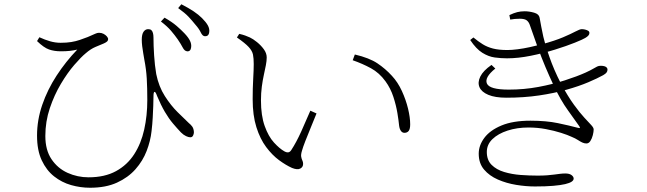

<svg xmlns="http://www.w3.org/2000/svg" viewBox="-20 -835 3040 902"><path d="M859 -594Q847 -595 838.5 -611.5Q830 -628 815 -650Q801 -670 783.5 -690.5Q766 -711 736 -734L753 -752Q788 -732 809.5 -713.5Q831 -695 847 -678Q865 -659 872.5 -643.5Q880 -628 878 -613Q877 -603 872 -598Q867 -593 859 -594ZM403 47Q358 47 314 34.5Q270 22 234 -6.5Q198 -35 176 -82Q154 -129 154 -198Q154 -271 178.5 -342.5Q203 -414 246 -480Q289 -546 343 -602Q326 -598 308 -596Q290 -594 266 -594Q235 -594 210.5 -602.5Q186 -611 154 -642L165 -660Q191 -648 215.5 -641Q240 -634 265 -634Q293 -634 314.5 -637.5Q336 -641 355 -647.5Q374 -654 392 -661Q418 -672 427.5 -676.5Q437 -681 445 -681Q457 -681 466.5 -676Q476 -671 482 -664Q488 -657 488 -651Q488 -645 483.5 -640.5Q479 -636 468 -631Q451 -624 428.5 -614.5Q406 -605 383 -585Q361 -567 329 -530Q297 -493 266 -441Q235 -389 214 -326.5Q193 -264 193 -196Q193 -130 222 -87Q251 -44 297.5 -23Q344 -2 396 -2Q472 -2 525 -31Q578 -60 610.5 -110.5Q643 -161 657.5 -226.5Q672 -292 672 -365Q672 -422 669.5 -465.5Q667 -509 658 -555Q656 -568 653 -584.5Q650 -601 648 -618Q646 -635 646 -648Q646 -674 654.5 -686Q663 -698 676 -698Q686 -698 691 -693.5Q696 -689 698.5 -680Q701 -671 701 -659Q701 -622 704 -575Q707 -528 714 -487Q726 -428 754.5 -383.5Q783 -339 814.5 -308Q846 -277 867 -257Q876 -250 883 -240.5Q890 -231 891 -214Q891 -206 887 -198Q883 -190 874 -190Q866 -190 854 -195.5Q842 -201 830 -213Q812 -232 792.5 -255Q773 -278 754.5 -309.5Q736 -341 718 -384Q711 -404 706 -403.5Q701 -403 701 -381Q701 -362 700 -337Q699 -312 697.5 -282.5Q696 -253 692 -219Q687 -173 669 -126Q651 -79 616.5 -40Q582 -1 529.5 23Q477 47 403 47ZM941 -665Q931 -666 923 -683Q915 -700 898 -719Q882 -739 865.5 -756.5Q849 -774 817 -797L832 -815Q867 -797 890 -781.5Q913 -766 929 -750Q948 -731 956.5 -715.5Q965 -700 963 -685Q962 -674 956.5 -669Q951 -664 941 -665Z M1352 -46Q1323 -59 1291 -82.5Q1259 -106 1230.5 -144Q1202 -182 1184.5 -237.5Q1167 -293 1167 -369Q1167 -421 1169.5 -464.5Q1172 -508 1172 -534Q1172 -561 1168.5 -578.5Q1165 -596 1148.5 -614Q1132 -632 1093 -659L1104 -676Q1121 -672 1132 -668Q1143 -664 1154 -659Q1169 -652 1187.5 -637Q1206 -622 1219.5 -603.5Q1233 -585 1233 -565Q1233 -549 1229 -528.5Q1225 -508 1219.5 -483Q1214 -458 1210 -428Q1206 -398 1206 -363Q1206 -292 1223.5 -243Q1241 -194 1267 -165.5Q1293 -137 1316 -124Q1327 -118 1335 -119.5Q1343 -121 1349 -131Q1372 -166 1395.5 -218Q1419 -270 1438 -315L1467 -302Q1455 -272 1440.5 -237Q1426 -202 1414.5 -172.5Q1403 -143 1399 -128Q1393 -109 1395 -98.5Q1397 -88 1400.5 -81Q1404 -74 1404 -65Q1404 -50 1390.5 -43Q1377 -36 1352 -46ZM1880 -211Q1870 -211 1863.5 -220Q1857 -229 1855 -245Q1853 -267 1847 -303.5Q1841 -340 1828 -380Q1815 -420 1791 -453Q1762 -493 1722.5 -514.5Q1683 -536 1637 -552L1647 -579Q1715 -563 1753 -537.5Q1791 -512 1821 -479Q1849 -449 1868 -407.5Q1887 -366 1897 -324.5Q1907 -283 1907 -251Q1907 -229 1900 -220Q1893 -211 1880 -211Z M2493 41Q2451 41 2405 33.5Q2359 26 2319 8.5Q2279 -9 2254 -38.5Q2229 -68 2229 -113Q2229 -152 2255.5 -187.5Q2282 -223 2336 -245.5Q2390 -268 2472 -268Q2546 -268 2601 -256.5Q2656 -245 2693 -235Q2704 -232 2704.5 -234.5Q2705 -237 2700 -244Q2685 -266 2649 -315.5Q2613 -365 2580 -436Q2561 -476 2542.5 -520Q2524 -564 2506 -613Q2488 -662 2470 -715Q2465 -731 2455 -739Q2445 -747 2422 -747Q2409 -747 2398.5 -746Q2388 -745 2377 -743L2373 -764Q2394 -774 2410 -778Q2426 -782 2445 -782Q2466 -782 2489 -775.5Q2512 -769 2515 -752Q2519 -731 2523 -708.5Q2527 -686 2532.5 -662.5Q2538 -639 2545 -615Q2552 -594 2561.5 -566.5Q2571 -539 2584.5 -507.5Q2598 -476 2615 -443Q2648 -382 2676 -343.5Q2704 -305 2725 -282.5Q2746 -260 2757.5 -247.5Q2769 -235 2769 -227Q2769 -216 2765 -200Q2761 -184 2753.5 -172.5Q2746 -161 2735 -161Q2725 -161 2715.5 -165.5Q2706 -170 2694.5 -177.5Q2683 -185 2666 -192Q2647 -201 2615.5 -211Q2584 -221 2544.5 -228.5Q2505 -236 2463 -236Q2409 -236 2364.5 -221.5Q2320 -207 2293.5 -181.5Q2267 -156 2267 -121Q2267 -83 2289.5 -60.5Q2312 -38 2348.5 -27Q2385 -16 2426.5 -13Q2468 -10 2506 -10Q2532 -10 2551 -11.5Q2570 -13 2584.5 -15Q2599 -17 2611.5 -18.5Q2624 -20 2636 -20Q2655 -20 2665 -12.5Q2675 -5 2675 4Q2675 12 2665.5 18.5Q2656 25 2635 30Q2614 35 2579 38Q2544 41 2493 41ZM2359 -376Q2306 -376 2274 -389.5Q2242 -403 2232.5 -425.5Q2223 -448 2236.5 -475.5Q2250 -503 2289 -530L2307 -513Q2255 -471 2267.5 -442.5Q2280 -414 2370 -414Q2442 -414 2509 -426.5Q2576 -439 2633.5 -457.5Q2691 -476 2731 -494Q2755 -505 2766.5 -512Q2778 -519 2785.5 -522.5Q2793 -526 2802 -526Q2812 -526 2819 -524Q2826 -522 2830 -518Q2834 -514 2834 -508Q2834 -501 2830 -495Q2826 -489 2814 -482Q2787 -467 2743.5 -448.5Q2700 -430 2641.5 -413.5Q2583 -397 2512 -386.5Q2441 -376 2359 -376ZM2362 -561Q2333 -561 2304 -565Q2275 -569 2246 -587Q2217 -605 2189 -647L2204 -659Q2227 -640 2248 -627Q2269 -614 2296 -607Q2323 -600 2364 -600Q2384 -600 2411.5 -603.5Q2439 -607 2469 -613.5Q2499 -620 2526 -627Q2588 -644 2625.5 -660Q2663 -676 2683.5 -687Q2704 -698 2713 -698Q2721 -698 2729 -696Q2737 -694 2743 -690.5Q2749 -687 2749 -680Q2749 -674 2744.5 -668.5Q2740 -663 2730 -657Q2719 -650 2680.5 -634.5Q2642 -619 2587.5 -602Q2533 -585 2473.5 -573Q2414 -561 2362 -561Z"/></svg>

Font: Noto Serif SC ExtraLight
Style: Regular
Weight: 200
Designer: Ryoko NISHIZUKA 西塚涼子 (kana & ideographs); Frank Grießhammer (Latin, Greek & Cyrillic); Wenlong ZHANG 张文龙 (bopomofo); San
Foundry: Adobe
Version: Version 2.002-H1;hotconv 1.1.0;makeotfexe 2.6.0